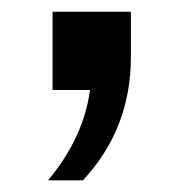

<svg xmlns="http://www.w3.org/2000/svg" viewBox="-20 -875 330 328"><path d="M69.8 -855H203.6V-777.8Q203.6 -654.8 121.6 -566.9H62Q122.6 -639.2 133.8 -721.2H69.8Z"/></svg>

Font: FORM UDPGothic
Style: Regular
Weight: 400
Foundry: Pronama LLC
Version: Version 1.05101